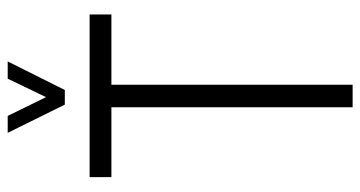

<svg xmlns="http://www.w3.org/2000/svg" viewBox="-244 -714 958 511"><g transform="rotate(-90 235.5 -459.0)"><path d="M212 -766 137 -918H182L232 -816L281 -918H327L251 -766ZM205 0V-642H19V-700H452V-642H265V0Z"/></g></svg>

Font: Stick No Bills Light
Style: Regular
Weight: 300
Version: Version 2.000